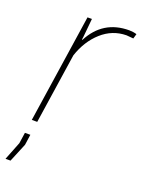

<svg xmlns="http://www.w3.org/2000/svg" viewBox="-149 -604 653 879"><g transform="rotate(20 177.0 -164.5)"><path d="M324.2 -538.1Q343.3 -538.1 360.8 -532.7L354 -509.3L320.3 -512.2Q252 -511.7 199.7 -464.8Q147.5 -418 122.6 -342.8L71.3 0H44.9L124 -528.3H145.5L136.7 -436.5L134.8 -424.8L137.2 -423.3Q196.8 -538.1 324.2 -538.1ZM54.7 117.7 17.1 208.5H-7.3L27.8 119.6L35.6 66.4H62Z"/></g></svg>

Font: Roboto-ThinItalic
Style: Italic
Weight: 250
Italic angle: -12°
Designer: Google
Version: Version 1.100141; 2013; ttfautohint (v0.94.14-c901) -l 8 -r 